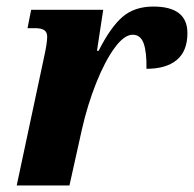

<svg xmlns="http://www.w3.org/2000/svg" viewBox="-20 -566 592 586"><path d="M115 -394Q124 -435 124 -454Q124 -468 115 -474Q106 -480 87 -480H64L75 -536H295L276 -411H281Q318 -484 354.5 -515Q391 -546 448 -546Q552 -546 552 -465Q552 -410 519.5 -383Q487 -356 427 -356Q428 -407 418.5 -433.5Q409 -460 385 -460Q359 -460 329.5 -419.5Q300 -379 273.5 -312.5Q247 -246 230 -171L192 0H31Z"/></svg>

Font: Noto Serif NarrowExtraBold
Style: Italic
Weight: 800
Width: 4
Italic angle: -12°
Designer: Monotype Design Team
Foundry: Monotype Imaging Inc.
Version: Version 1.001